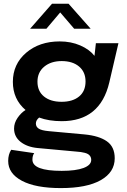

<svg xmlns="http://www.w3.org/2000/svg" viewBox="-20 -757 663 1006"><path d="M137.7 -606.4 252.4 -737.3H339.4L455.1 -606.4H368.7L295.4 -691.9L223.1 -606.4ZM422.9 -52.7Q499 -45.4 540 -16.6Q581.1 12.2 581.1 72.3Q581.1 145.5 507.8 187Q434.6 228.5 298.8 228.5Q167 228.5 95 190.4Q22.9 152.3 22.9 86.4Q22.9 52.2 38.6 27.8L159.2 45.4Q149.9 58.1 149.9 79.6Q149.9 138.2 303.2 138.2Q377.9 138.2 418 123Q458 107.9 458 80.6Q458 70.3 453.6 63Q449.2 55.7 442.6 51.3Q436 46.9 424.8 43.9Q413.6 41 403.6 39.6Q393.6 38.1 378.4 37.1L176.8 18.6Q121.6 13.2 87.6 -13.9Q53.7 -41 53.7 -83.5Q53.7 -112.8 72 -139.4Q90.3 -166 113.8 -180.7Q47.4 -237.3 47.4 -328.1Q47.4 -420.9 116.9 -480.5Q186.5 -540 293 -540Q352.1 -540 400.4 -519Q448.7 -498 475.1 -464.4L482.4 -530.8H600.6L552.7 -325.2Q504.9 -122.1 303.2 -122.1Q236.3 -122.1 185.1 -141.1Q168 -127 168 -109.9Q168 -92.8 182.9 -83Q197.8 -73.2 235.8 -69.8ZM428.2 -330.1Q428.2 -379.9 394.3 -408.4Q360.4 -437 303.2 -437Q247.1 -437 211.7 -407.7Q176.3 -378.4 176.3 -329.1Q176.3 -279.3 210.4 -251.5Q244.6 -223.6 302.7 -223.6Q360.8 -223.6 394.5 -251.5Q428.2 -279.3 428.2 -330.1Z"/></svg>

Font: Epilogue SemiBold
Style: Regular
Weight: 600
Designer: Tyler Finck
Foundry: Etcetera Type Co
Version: Version 2.112